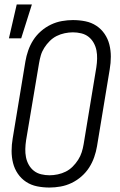

<svg xmlns="http://www.w3.org/2000/svg" viewBox="-20 -833 540 861"><path d="M20 -661 55 -813H123L75 -661ZM202 8Q173 8 146 2.5Q119 -3 97 -17.5Q75 -32 60 -54Q45 -76 38.5 -102Q32 -128 32 -156Q32 -184 37 -213L94 -558Q98 -582 106.5 -606.5Q115 -631 129 -653Q143 -675 163.5 -693Q184 -711 208 -722.5Q232 -734 257.5 -738.5Q283 -743 307 -743Q336 -743 363 -737.5Q390 -732 412 -717.5Q434 -703 449 -681Q464 -659 470.5 -633Q477 -607 477 -579Q477 -551 472 -522L415 -177Q411 -153 402.5 -128.5Q394 -104 380 -82Q366 -60 345.5 -42Q325 -24 301 -12.5Q277 -1 251.5 3.5Q226 8 202 8ZM202 -47Q220 -47 239 -51Q258 -55 275 -63.5Q292 -72 306 -86Q320 -100 330.5 -116.5Q341 -133 346.5 -150.5Q352 -168 355 -186L412 -531Q415 -551 415.5 -570Q416 -589 412.5 -607Q409 -625 400 -641Q391 -657 377 -668Q363 -679 344.5 -683.5Q326 -688 307 -688Q289 -688 270 -684Q251 -680 234 -671.5Q217 -663 203 -649Q189 -635 178.5 -618.5Q168 -602 163 -584.5Q158 -567 155 -549L97 -204Q94 -184 93.5 -165Q93 -146 96.5 -128Q100 -110 109 -94Q118 -78 132 -67Q146 -56 164.5 -51.5Q183 -47 202 -47Z"/></svg>

Font: Iosevka SS18 Light
Style: Italic
Weight: 300
Italic angle: -9°
Monospace: yes
Designer: Belleve Invis
Foundry: Belleve Invis
Version: Version 25.1.1; ttfautohint (v1.8.4)